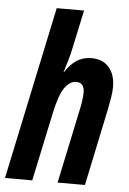

<svg xmlns="http://www.w3.org/2000/svg" viewBox="-60 -800 566 840"><g transform="rotate(5 223.0 -380.0)"><path d="M-5.9 0 154.8 -759.8H274.9L238.8 -591.8Q233.9 -566.4 225.6 -538.3Q217.3 -510.3 209 -483.9H210.9Q232.9 -518.6 260.7 -536.9Q288.6 -555.2 326.2 -555.2Q375 -555.2 402.6 -523.9Q430.2 -492.7 430.2 -437Q430.2 -418.5 426.3 -393.6Q422.4 -368.7 418 -346.2L345.2 0H225.1L292 -316.9Q297.4 -340.3 300.8 -362.5Q304.2 -384.8 304.2 -404.8Q304.2 -423.3 295.4 -434.6Q286.6 -445.8 268.1 -445.8Q240.2 -445.8 217.8 -414.3Q195.3 -382.8 178.2 -303.2L113.8 0Z"/></g></svg>

Font: Open Sans Condensed
Style: Bold Italic
Weight: 700
Width: 3
Italic angle: -12°
Designer: Monotype Design Team
Foundry: Monotype Imaging Inc.
Version: Version 3.003; ttfautohint (v1.8.4)